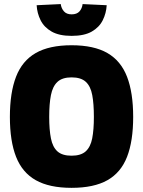

<svg xmlns="http://www.w3.org/2000/svg" viewBox="-20 -909 702 942"><path d="M331 12.6Q222.3 12.6 155.8 -24.8Q89.4 -62.1 58.9 -139.4Q28.5 -216.6 28.5 -335.4Q28.5 -454.3 58.7 -532.4Q88.8 -610.6 155.3 -648.8Q221.8 -687 331 -687Q440.7 -687 506.9 -648.8Q573.1 -610.6 603.3 -532.4Q633.4 -454.3 633.4 -335.4Q633.4 -216.6 603.3 -139.4Q573.1 -62.1 506.9 -24.8Q440.7 12.6 331 12.6ZM331 -145.1Q377 -145.1 400.6 -166.5Q424.2 -188 432.4 -230.2Q440.6 -272.4 440.6 -335.4Q440.6 -399.5 432.6 -442.4Q424.7 -485.3 401.2 -507.3Q377.6 -529.4 331 -529.4Q285.5 -529.4 261.9 -507.3Q238.3 -485.3 229.9 -442.4Q221.4 -399.5 221.4 -335.4Q221.4 -272.4 229.9 -229.9Q238.3 -187.4 261.9 -166.2Q285.5 -145.1 331 -145.1ZM331.4 -733Q270.3 -733 233.3 -754.1Q196.3 -775.2 179.2 -809.7Q162 -844.2 159.8 -883.4L278 -889Q280.9 -867.7 293.8 -853.2Q306.7 -838.6 331.4 -838.6Q357.1 -838.6 370 -853.2Q382.8 -867.7 385.3 -889L503.5 -883.4Q501.3 -844.2 484.1 -809.7Q467 -775.2 430.3 -754.1Q393.5 -733 331.4 -733Z"/></svg>

Font: Titillium Web SemiBold
Style: Regular
Weight: 600
Designer: Mohamed Gaber, Accademia di Belle Arti di Urbino
Foundry: Kief Type Foundry, Accademia di Belle Arti di Urbino
Version: Version 3.000; ttfautohint (v1.8.4)